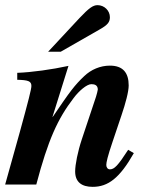

<svg xmlns="http://www.w3.org/2000/svg" viewBox="-26 -717 602 746"><path d="M472 -135C432 -73 418 -59 401 -59C393 -59 387 -66 387 -76C387 -86 392 -109 411 -165L446 -269C462 -316 474 -361 474 -385C474 -434 452 -462 401 -462C364 -462 328 -447 301 -421C264 -386 246 -362 179 -263H178L240 -461C176 -447 97 -436 41 -434V-407C83 -406 96 -402 96 -383C96 -371 84 -324 51 -204L-6 0H115C161 -174 198 -255 260 -336C280 -363 311 -390 329 -390C342 -390 354 -386 354 -369C354 -366 350 -351 347 -341L292 -176C276 -128 266 -77 266 -51C266 -10 291 9 334 9C394 9 439 -25 494 -122ZM210 -516 362 -603C392 -620 401 -631 401 -650C401 -676 379 -697 353 -697C335 -697 319 -685 283 -647L161 -516Z"/></svg>

Font: XITS
Style: Bold Italic
Weight: 700
Italic angle: -16.33°
Designer: MicroPress Inc., with final additions and corrections provided by Coen Hoffman, Elsevier (retired)
Version: Version 1.105